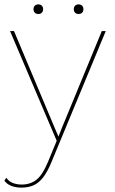

<svg xmlns="http://www.w3.org/2000/svg" viewBox="-24 -642 525 877"><path d="M459 -500 210 101Q192 144 172.5 169Q153 194 129 204.5Q105 215 74 215Q48 215 27.5 207Q7 199 -4 183L5 170Q16 187 35 194Q54 201 75 201Q114 201 142 179.5Q170 158 195 98L235 1L180 -128L22 -500H40L225 -60L243 -18L260 -61L441 -500ZM151 -622Q161 -622 167 -616Q173 -610 173 -600Q173 -590 167 -584Q161 -578 151 -578Q141 -578 135 -584Q129 -590 129 -600Q129 -610 135 -616Q141 -622 151 -622ZM335 -622Q345 -622 351 -616Q357 -610 357 -600Q357 -590 351 -584Q345 -578 335 -578Q325 -578 319 -584Q313 -590 313 -600Q313 -610 319 -616Q325 -622 335 -622Z"/></svg>

Font: Work Sans Thin
Style: Regular
Weight: 250
Designer: Wei Huang
Foundry: Wei Huang
Version: Version 2.012